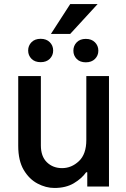

<svg xmlns="http://www.w3.org/2000/svg" viewBox="-20 -921 622 948"><path d="M406.2 -229.8V-545.5H518.1V0H410.9V-70.3H405.2Q383.9 -39.8 344.6 -16.3Q305.4 7.1 248.6 7.1Q206.7 7.1 165.5 -14.6Q124.3 -36.2 97.1 -82Q70 -127.8 70 -201V-545.5H181.8V-202.8Q181.8 -148.8 211.5 -119.9Q241.1 -90.9 286.6 -90.9Q333.1 -90.9 369.7 -125.4Q406.2 -159.8 406.2 -229.8ZM231.5 -753.6 326.7 -900.9H462L326.7 -753.6ZM119 -671.5Q119 -695.7 135.5 -712.5Q152 -729.4 180.8 -729.4Q209.2 -729.4 225.9 -712.5Q242.5 -695.7 242.5 -671.5Q242.5 -647.4 225.9 -630.7Q209.2 -614 180.8 -614Q152 -614 135.5 -630.7Q119 -647.4 119 -671.5ZM342.3 -670.8Q342.3 -695 358.7 -712Q375 -729 403.8 -729Q432.2 -729 448.9 -712Q465.6 -695 465.6 -670.8Q465.6 -646.7 448.9 -630Q432.2 -613.3 403.8 -613.3Q375 -613.3 358.7 -630Q342.3 -646.7 342.3 -670.8Z"/></svg>

Font: Interface Medium
Style: Regular
Weight: 500
Designer: Rasmus Andersson
Foundry: rsms
Version: Version 1.8